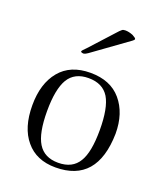

<svg xmlns="http://www.w3.org/2000/svg" viewBox="-125 -738 715 833"><g transform="rotate(20 232.5 -321.5)"><path d="M42 -210Q42 -310.1 90.8 -369.1Q139.6 -428.2 231.9 -428.2Q324.7 -428.2 374 -370.1Q423.8 -311.5 423.8 -216.8Q419.4 9.8 228 9.8Q139.2 9.8 90.8 -48.8Q42 -106.4 42 -210ZM110.8 -208Q110.8 -106 139.2 -60.1Q168 -13.2 231.9 -13.2Q297.9 -13.2 326.2 -61Q354 -106 354 -208Q354 -310.1 326.2 -356.9Q297.4 -403.8 231.9 -403.8Q168 -403.8 139.2 -356.9Q110.8 -309.1 110.8 -208ZM362.8 -631.8Q362.8 -627 354 -621.1L192.9 -504.9Q182.6 -497.6 174.8 -496.1Q161.1 -496.1 161.1 -502.9Q161.1 -504.9 180.2 -523.9L274.9 -627.9Q288.1 -643.1 295.9 -648.9Q299.8 -652.8 311 -652.8Q326.7 -652.8 346.2 -645Q362.8 -636.2 362.8 -631.8Z"/></g></svg>

Font: Unna Light
Style: Regular
Weight: 300
Designer: Jorge de Buen Unna
Foundry: Omnibus-Type
Version: Version 2.007;PS 002.007;hotconv 1.0.88;makeotf.lib2.5.64775